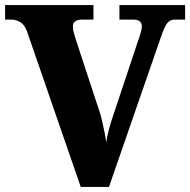

<svg xmlns="http://www.w3.org/2000/svg" viewBox="-20 -734 747 754"><path d="M86 -611Q76 -638 59 -647.5Q42 -657 27 -657H0V-714H347V-657H300Q286 -657 276 -650.5Q266 -644 266 -630Q266 -619 270 -605.5Q274 -592 277 -581L375 -283Q378 -272 382.5 -252.5Q387 -233 391 -212Q395 -191 397 -175Q400 -196 408 -226.5Q416 -257 424 -279L522 -573Q528 -589 532.5 -605Q537 -621 537 -630Q537 -657 504 -657H449V-714H707V-657H666Q648 -657 637 -643.5Q626 -630 611 -586L408 0H297Z"/></svg>

Font: Noto Serif Tamil ExtraBold
Style: Regular
Weight: 800
Designer: Indian Type Foundry, Tom Grace, and the Monotype Design Team
Foundry: Monotype Imaging Inc.
Version: Version 2.004; ttfautohint (v1.8.4.7-5d5b)